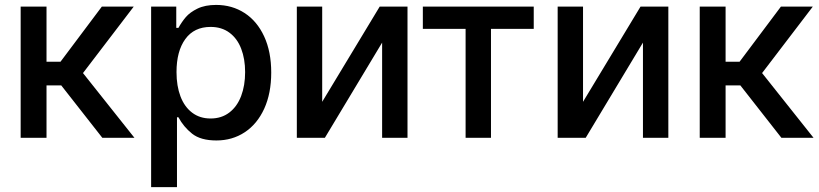

<svg xmlns="http://www.w3.org/2000/svg" viewBox="-20 -557 3312 776"><path d="M63.5 -530.3H168V-307.6H224.6L391.6 -530.3H520.5L315.4 -261.7L523.4 0H393.6L227.5 -211.9H168V0H63.5Z M590.8 -530.3H692.4V-444.3H701.2Q714.4 -468.3 731 -487.8Q747.6 -507.3 778.1 -522.2Q808.6 -537.1 853.5 -537.1Q918 -537.1 968.5 -504.4Q1019 -471.7 1047.6 -409.9Q1076.2 -348.1 1076.2 -263.7Q1076.2 -179.7 1047.9 -117.7Q1019.5 -55.7 969.2 -22.5Q918.9 10.7 854.5 10.7Q791 10.7 756.3 -16.8Q721.7 -44.4 701.2 -83H695.3V199.2H590.8ZM831.1 -78.1Q875.5 -78.1 907 -102.3Q938.5 -126.5 954.6 -168.9Q970.7 -211.4 970.7 -265.6Q970.7 -318.8 954.8 -360.1Q939 -401.4 907.5 -424.8Q876 -448.2 831.1 -448.2Q764.6 -448.2 729 -399.2Q693.4 -350.1 693.4 -265.6Q693.4 -209.5 709.5 -167.2Q725.6 -125 756.6 -101.6Q787.6 -78.1 831.1 -78.1Z M1514.6 -530.3H1627V0H1524.4V-384.8L1293 0H1179.7V-530.3H1282.2V-145.5Z M1689 -530.3H2137.2V-440.4H1964.4V0H1861.8V-440.4H1689Z M2568.8 -530.3H2681.2V0H2578.6V-384.8L2347.2 0H2233.9V-530.3H2336.4V-145.5Z M2808.1 -530.3H2912.6V-307.6H2969.2L3136.2 -530.3H3265.1L3060.1 -261.7L3268.1 0H3138.2L2972.2 -211.9H2912.6V0H2808.1Z"/></svg>

Font: Pretendard GOV Medium
Style: Regular
Weight: 500
Designer: Base glyphs from Inter by Rasmus Andersson; Hangeul glyphs from Noto Sans CJK(Source Han Sans) by Jang Soo-young and Kan
Foundry: Kil Hyung-jin
Version: Version 1.309